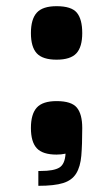

<svg xmlns="http://www.w3.org/2000/svg" viewBox="-20 -476 326 621"><path d="M80 -369Q80 -414 99 -435Q118 -456 163 -456Q211 -456 228.5 -435Q246 -414 246 -369Q246 -324 227 -303.5Q208 -283 163 -283Q118 -283 99 -303.5Q80 -324 80 -369ZM80 -62Q80 -107 99 -128Q118 -149 163 -149Q211 -149 228.5 -128Q246 -107 246 -62Q246 -8 243 27.5Q240 63 226.5 85Q213 107 184.5 116Q156 125 104 125V77H112Q154 77 172 66Q190 55 192 21Q178 24 163 24Q118 24 99 3.5Q80 -17 80 -62Z"/></svg>

Font: Bigshot One
Style: Regular
Weight: 400
Designer: Gesine Todt
Foundry: Gesine Todt
Version: Version 1.001